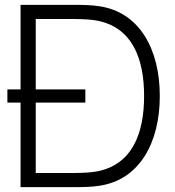

<svg xmlns="http://www.w3.org/2000/svg" viewBox="-20 -770 720 790"><path d="M385.4 -744.8C359.4 -749 322.9 -750 287.5 -750H64.6V-402.1H10.4V-347.9H64.6V0H287.5C322.9 0 359.4 -1 385.4 -5.2C554.2 -28.1 637.5 -183.3 637.5 -375C637.5 -566.7 554.2 -721.9 385.4 -744.8ZM378.1 -64.6C356.2 -60.4 320.8 -58.3 287.5 -58.3H127.1V-347.9H331.2V-402.1H127.1V-691.7H287.5C320.8 -691.7 356.2 -689.6 378.1 -685.4C522.9 -658.3 572.9 -531.2 572.9 -375C572.9 -218.8 522.9 -91.7 378.1 -64.6Z"/></svg>

Font: Manrope3 Light
Style: Regular
Weight: 300
Designer: Mikhail Sharanda
Foundry: Mikhail Sharanda
Version: Version 3.000;PS 003.000;hotconv 1.0.88;makeotf.lib2.5.64775